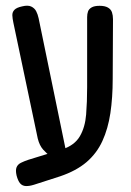

<svg xmlns="http://www.w3.org/2000/svg" viewBox="-20 -602 452 661"><path d="M97 34Q81 39 69 38.5Q57 38 49.5 29.5Q42 21 37 2Q33 -16 37 -26Q41 -36 52 -41.5Q63 -47 78 -52L195 -88Q237 -102 255 -133Q273 -164 276.5 -207.5Q280 -251 280 -302V-543Q280 -554 283 -562.5Q286 -571 295.5 -576.5Q305 -582 323 -582Q341 -582 351.5 -576Q362 -570 365.5 -559.5Q369 -549 369 -536L368 -330Q368 -266 360 -212.5Q352 -159 332.5 -116.5Q313 -74 278 -44Q243 -14 187 5ZM154 -64Q141 -73 128.5 -87Q116 -101 110 -125L26 -524Q23 -538 22.5 -549Q22 -560 29.5 -568Q37 -576 56 -580Q76 -585 87.5 -579.5Q99 -574 104.5 -563.5Q110 -553 113 -539L208 -78Z"/></svg>

Font: Fredoka Condensed
Style: Regular
Weight: 400
Width: 3
Designer: Ben Nathan
Foundry: Milena B. Brandão, Ben Nathan
Version: Version 2.001